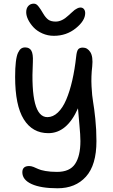

<svg xmlns="http://www.w3.org/2000/svg" viewBox="-20 -805 615 1041"><path d="M272 -610.8Q238.8 -610.8 209.7 -623.8Q180.7 -636.7 162.1 -656.5Q143.6 -676.3 132.8 -698Q122.1 -719.7 122.1 -738.8Q122.1 -760.3 133.5 -772.7Q145 -785.2 163.1 -785.2Q170.4 -785.2 176.5 -781.7Q182.6 -778.3 189.9 -768.6Q197.3 -758.8 200.9 -753.2Q204.6 -747.6 213.9 -731.9Q227.1 -709.5 241.5 -698.7Q255.9 -688 282.2 -688Q315.9 -688 351.1 -721.2Q354.5 -724.1 367.2 -735.8Q379.9 -747.6 384.8 -751.2Q389.6 -754.9 398.7 -759.5Q407.7 -764.2 416 -764.2Q428.2 -764.2 435.1 -755.6Q441.9 -747.1 441.9 -733.9Q441.9 -692.9 391.1 -651.9Q340.3 -610.8 272 -610.8ZM292 215.8Q201.7 215.8 151.4 192.9Q101.1 169.9 101.1 128.9Q101.1 95.2 138.2 95.2Q148.9 95.2 161.6 100.1Q174.3 105 186.8 111.1Q199.2 117.2 226.3 122.1Q253.4 127 289.1 127Q358.4 127 387.2 83.7Q416 40.5 416 -40Q416 -71.3 410.4 -130.4Q404.8 -189.5 402.8 -217.8Q343.3 -83 242.2 -83Q155.8 -83 108.9 -158.2Q62 -233.4 62 -388.2Q62 -436.5 65.9 -469.2Q69.8 -502 77.6 -518.6Q85.4 -535.2 94.5 -541.5Q103.5 -547.9 116.2 -547.9Q140.1 -547.9 150.1 -530Q160.2 -512.2 158.2 -469.2Q142.6 -169.9 236.8 -169.9Q267.6 -169.9 293.9 -195.1Q320.3 -220.2 339.4 -265.4Q358.4 -310.5 371.8 -369.1Q385.3 -427.7 393.1 -499Q396 -527.3 403.6 -537.1Q411.1 -546.9 429.2 -546.9Q454.1 -546.9 469.7 -522.5Q485.4 -498 480 -444.8Q473.6 -391.1 476.3 -337.6Q479 -284.2 484.9 -251.5Q490.7 -218.8 496.8 -160.6Q502.9 -102.5 502.9 -40Q502.9 89.8 446 152.8Q389.2 215.8 292 215.8Z"/></svg>

Font: Shantell Sans Bouncy
Style: Regular
Weight: 400
Designer: Stephen Nixon, Anya Danilova, Shantell Martin
Foundry: Arrow Type
Version: Version 1.006;[9816181b4]